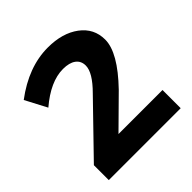

<svg xmlns="http://www.w3.org/2000/svg" viewBox="-188 -851 993 993"><g transform="rotate(-45 308.5 -354.0)"><path d="M307 -376Q383 -452 383 -503Q383 -537 358 -555.5Q333 -574 287 -574Q195 -574 92 -486L30 -604Q168 -708 310 -708Q416 -708 482.5 -658.5Q549 -609 549 -527Q549 -433 415 -294L252 -133H574V0H48V-109Z"/></g></svg>

Font: Argentum Sans SemiBold
Style: Regular
Weight: 600
Designer: Julieta Ulanovsky (Modified by Cristiano Sobral)
Foundry: Julieta Ulanovsky
Version: Version 5.001;November 22, 2018;FontCreator 11.5.0.2425 64-b